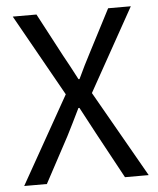

<svg xmlns="http://www.w3.org/2000/svg" viewBox="-49 -699 612 742"><g transform="rotate(-5 256.5 -328.0)"><path d="M15 0H103L198 -177C214 -209 231 -242 250 -282H254C275 -242 293 -209 310 -177L406 0H498L307 -335L486 -656H398L311 -488C295 -458 282 -431 264 -393H260C240 -431 226 -458 209 -488L120 -656H28L206 -339Z"/></g></svg>

Font: Giro Sans Regular
Style: Regular
Weight: 400
Designer: Paul D. Hunt
Foundry: Adobe Systems Incorporated
Version: Version 1.000;PS 1.0;hotconv 1.0.88;makeotf.lib2.5.647800